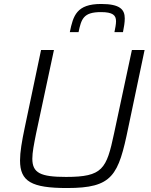

<svg xmlns="http://www.w3.org/2000/svg" viewBox="-20 -940 759 968"><path d="M490 -920C366 -920 349 -861 332 -778H376C390 -844 400 -879 489 -879C549 -879 565 -863 565 -833C565 -817 561 -799 557 -778H600C605 -803 609 -826 609 -847C609 -892 585 -920 490 -920ZM318 8C548 8 577 -54 627 -298L709 -688H645L555 -267C517 -88 498 -48 313 -48C184 -48 143 -68 143 -140C143 -172 151 -212 162 -267L252 -688H187L105 -298C90 -227 81 -173 81 -131C81 -25 139 8 318 8Z"/></svg>

Font: Saira UNSAM Light Italic
Style: Regular
Weight: 300
Italic angle: -12°
Designer: Hector Gatti with collaboration of the Omnibus-Type team
Foundry: Omnibus-Type
Version: Version 0.072;PS 000.072;hotconv 1.0.88;makeotf.lib2.5.64775